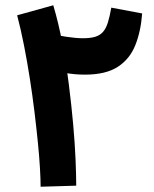

<svg xmlns="http://www.w3.org/2000/svg" viewBox="-20 -704 584 728"><path d="M269 0 134 4Q134 -23 131.5 -66.5Q129 -110 123.5 -165Q118 -220 110.5 -281.5Q103 -343 93 -407Q83 -471 71 -532Q59 -593 45 -646L182 -684Q202 -617 216.5 -540Q231 -463 241 -384Q251 -305 257.5 -232Q264 -159 266.5 -99Q269 -39 269 0ZM302 -421Q262 -421 225.5 -428Q189 -435 166 -444V-580Q195 -570 232 -564.5Q269 -559 294 -559Q323 -559 341 -564.5Q359 -570 370.5 -583Q382 -596 389 -618.5Q396 -641 402 -675L519 -653Q514 -585 493 -532.5Q472 -480 426.5 -450.5Q381 -421 302 -421Z"/></svg>

Font: Farlight84_Sys_V01
Style: Bold
Weight: 700
Designer: Monotype Design Team, Nadine Chahine and Nizar Qandah
Foundry: Monotype Imaging Inc.
Version: Version 2.004;October 31, 2024;FontCreator 14.0.0.2814 64-bi